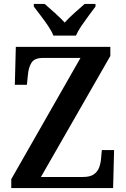

<svg xmlns="http://www.w3.org/2000/svg" viewBox="-20 -951 637 971"><path d="M37 0V-45L387 -658H197Q154 -658 139 -633.5Q124 -609 121 -571L116 -522H55L60 -714H538V-668L187 -56H400Q435 -56 454 -69Q473 -82 481 -103Q489 -124 491 -148L495 -192H557L552 0ZM250 -771Q241 -794 223 -820.5Q205 -847 185 -873Q165 -899 151 -918V-931H206Q228 -912 257 -886Q286 -860 307 -837Q328 -860 357 -886Q386 -912 408 -931H463V-918Q449 -899 429.5 -873Q410 -847 392 -820.5Q374 -794 364 -771Z"/></svg>

Font: Noto Serif Myanmar SemiCondensed SemiBold
Style: Regular
Weight: 600
Width: 4
Designer: Ben Mitchell and the Monotype Design Team
Foundry: Monotype Imaging Inc.
Version: Version 2.106; ttfautohint (v1.8.4.7-5d5b)